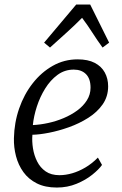

<svg xmlns="http://www.w3.org/2000/svg" viewBox="-20 -832 546 862"><path d="M438 -91.5Q424 -71.5 394.5 -47.8Q365 -24 324 -7Q283 10 235 10Q182.5 10 145.2 -8.8Q108 -27.5 85 -59.5Q62 -91.5 51.8 -131Q41.5 -170.5 42.5 -211.5Q44 -281.5 66 -345Q88 -408.5 126.8 -458Q165.5 -507.5 216.8 -536.5Q268 -565.5 328.5 -565.5Q375 -565.5 405.2 -549.8Q435.5 -534 450.5 -506.5Q465.5 -479 465.5 -444.5Q465.5 -398.5 440.8 -363.2Q416 -328 376 -302.8Q336 -277.5 289.8 -261Q243.5 -244.5 200 -236Q156.5 -227.5 125.5 -227Q123 -198 128 -166.2Q133 -134.5 146.8 -107Q160.5 -79.5 185 -62.5Q209.5 -45.5 247 -45.5Q274.5 -45.5 304 -54Q333.5 -62.5 363.2 -80Q393 -97.5 419.5 -124.5ZM311 -519.5Q270.5 -519.5 238.2 -495.8Q206 -472 182.8 -434.5Q159.5 -397 145.5 -353.8Q131.5 -310.5 127.5 -270.5Q160.5 -272 196.2 -279.8Q232 -287.5 265.8 -301.8Q299.5 -316 326.8 -336Q354 -356 370.2 -381.8Q386.5 -407.5 386.5 -438.5Q386.5 -478.5 366.2 -499Q346 -519.5 311 -519.5ZM204.5 -618.5 178 -640.5 322 -811.5H385L470 -640.5L440.5 -618.5Q416 -652 395 -685Q374 -718 348.5 -752Q315.5 -718.5 278.8 -685.5Q242 -652.5 204.5 -618.5Z"/></svg>

Font: Merriweather 24pt Light
Style: Italic
Weight: 300
Italic angle: -7.8°
Version: Version 2.101